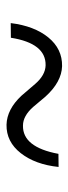

<svg xmlns="http://www.w3.org/2000/svg" viewBox="180 -606 220 621"><g transform="rotate(90 290.5 -295.0)"><path d="M519.5 -374Q511.7 -298.8 474.9 -251.7Q438 -204.6 382.8 -205.6Q333 -207 289.1 -253.9L251 -298.3Q222.7 -331.1 190.9 -332Q119.6 -333.5 101.6 -219.7L54.2 -219.2Q63.5 -295.4 100.6 -340.8Q137.7 -386.2 193.4 -385.3Q244.6 -383.8 292 -331.5L325.2 -292Q354.5 -258.8 385.7 -258.8Q455.6 -257.3 477.1 -373.5Z"/></g></svg>

Font: TypoPRO Roboto
Style: Italic
Weight: 300
Italic angle: -12°
Designer: Google
Version: Version 2.136; 2016